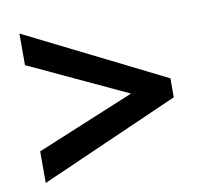

<svg xmlns="http://www.w3.org/2000/svg" viewBox="-64 -691 700 658"><g transform="rotate(-10 286.0 -362.0)"><path d="M44 -212 385 -353 44 -512V-622L527 -381V-315L44 -102Z"/></g></svg>

Font: Noto Sans UI
Style: Bold
Weight: 700
Designer: Monotype Design Team
Foundry: Monotype Imaging Inc.
Version: Version 1.901